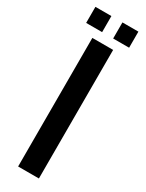

<svg xmlns="http://www.w3.org/2000/svg" viewBox="-192 -745 589 776"><g transform="rotate(30 102.0 -357.5)"><path d="M53.5 0V-600H150.5V0ZM127.5 -640V-715H202V-640ZM1.5 -640V-715H76V-640Z"/></g></svg>

Font: Big Shoulders Stencil Text Thin SemiBold
Style: Regular
Weight: 600
Version: Version 2.001